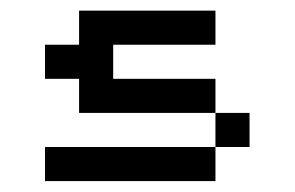

<svg xmlns="http://www.w3.org/2000/svg" viewBox="-20 -332 540 352"><path d="M125 -312.5H375V-250H187.5V-187.5H375V-125H125V-187.5H62.5V-250H125ZM375 -125H437.5V-62.5H375ZM62.5 -62.5H375V0H62.5Z"/></svg>

Font: Half Eighties
Style: Regular
Weight: 400
Monospace: yes
Designer: Jayvee Enaguas (HarvettFox96)
Version: 20191127.01dev02